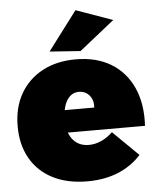

<svg xmlns="http://www.w3.org/2000/svg" viewBox="-55 -827 724 882"><g transform="rotate(-5 307.0 -386.0)"><path d="M373 -327Q375 -350 367 -367.5Q359 -385 344 -395Q329 -405 309 -405Q284 -405 267 -389Q250 -373 241.5 -345.5Q233 -318 233 -284Q233 -243 245.5 -215Q258 -187 280.5 -172.5Q303 -158 333 -158Q392 -158 444 -207L561 -92Q518 -44 455.5 -18Q393 8 313 8Q220 8 153 -26.5Q86 -61 50.5 -124Q15 -187 15 -271Q15 -358 51.5 -421.5Q88 -485 153.5 -520Q219 -555 307 -555Q403 -555 470 -514Q537 -473 570.5 -398.5Q604 -324 598 -223H204V-327ZM326 -780 495 -720 333 -591 191 -601Z"/></g></svg>

Font: Alexandria Black
Style: Regular
Weight: 900
Designer: Mohamed Gaber
Foundry: Kief Type Foundry
Version: Version 5.100